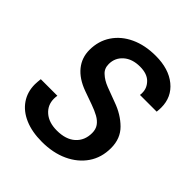

<svg xmlns="http://www.w3.org/2000/svg" viewBox="-198 -841 983 983"><g transform="rotate(45 293.0 -350.0)"><path d="M263 12Q192 12 139.5 -10.5Q87 -33 58.5 -74.5Q30 -116 30 -171Q30 -180 31 -190.5Q32 -201 33 -211H153Q152 -204 151.5 -199Q151 -194 151 -188Q151 -142 185 -112.5Q219 -83 277 -83Q342 -83 378 -115.5Q414 -148 414 -202Q414 -229 401 -247.5Q388 -266 364.5 -279Q341 -292 308.5 -303.5Q276 -315 237 -329Q171 -353 137 -395Q103 -437 103 -493Q103 -558 136 -607.5Q169 -657 228 -684.5Q287 -712 365 -712Q459 -712 515.5 -666Q572 -620 572 -544Q572 -537 571.5 -529Q571 -521 570 -513H449Q450 -518 450 -522Q450 -526 450 -530Q450 -564 424 -590Q398 -616 347 -616Q291 -616 257.5 -586.5Q224 -557 224 -512Q224 -479 246 -460Q268 -439 304 -425Q340 -411 384 -395Q449 -372 493 -328.5Q537 -285 537 -216Q537 -147 502 -96Q467 -45 405.5 -16.5Q344 12 263 12Z"/></g></svg>

Font: Rethink Sans SemiBold
Style: Italic
Weight: 600
Italic angle: -10°
Designer: The Rethink Sans project authors (Hans Thiessen). DM Sans designed by Colophon Foundry.
Foundry: Rethink Communications LLC
Version: Version 1.001